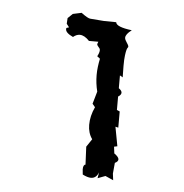

<svg xmlns="http://www.w3.org/2000/svg" viewBox="-41 -502 526 548"><g transform="rotate(5 222.0 -228.0)"><path d="M235.8 -444.3 272 -443.8Q273.4 -430.2 318.4 -424.8Q301.3 -412.1 301.3 -401.9Q301.3 -398.9 303 -395.5Q304.7 -392.1 306.9 -388.9Q309.1 -385.7 310.8 -382.6Q312.5 -379.4 312.5 -377.4Q312.5 -375.5 311 -374Q309.6 -372.6 308.1 -367.4Q306.6 -362.3 305.2 -351.6Q303.7 -340.8 303.7 -321.3L304.2 -288.6L295.9 -293.5V-256.8Q304.7 -250.5 304.7 -244.6Q304.7 -238.3 295.9 -232.9V-194.3L304.2 -190.9V-144.5L295.9 -146.5L306.2 -91.3L296.9 -89.4L299.3 -70.3Q312.5 -61 312.5 -54.2Q312.5 -47.9 303.2 -43.5L300.3 -12.7L302.7 6.3L279.8 -3.9L257.8 4.4L260.7 -12.7Q253.9 4.9 238.8 4.9Q229 4.9 214.8 -2.4L213.4 -17.1Q213.4 -30.3 220.2 -31.2L217.8 -82.5L232.9 -105Q220.7 -122.1 220.7 -145.5Q220.7 -170.9 232.9 -196.8L225.1 -206.1L235.4 -241.7Q229.5 -265.1 229.5 -289.1Q229.5 -300.8 231 -312.5Q232.4 -324.2 234.9 -335.9L226.6 -342.3Q232.4 -353 232.4 -359.9Q232.4 -363.3 231 -365.2Q229.5 -367.2 228 -368.9Q226.6 -370.6 225.1 -372.6Q223.6 -374.5 223.6 -377L226.1 -383.8H199.2Q185.1 -398.9 171.9 -398.9Q162.1 -398.9 152.8 -391.1Q131.3 -400.9 131.3 -411.6L131.8 -415L139.2 -417.5L131.8 -427.2L132.8 -443.4L146.5 -456.5L171.4 -461.9Q190.9 -447.3 197.8 -447.3Z"/></g></svg>

Font: Truetypewriter PolyglOTT
Style: Regular
Weight: 400
Designer: Sergey Beatoff a.k.a. Sam_T
Version: Version 3.76